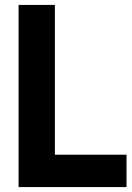

<svg xmlns="http://www.w3.org/2000/svg" viewBox="-20 -760 536 780"><path d="M55.5 0V-740H203V-131.5H494V0Z"/></svg>

Font: Encode Sans Condensed Condensed
Style: Bold
Weight: 700
Width: 3
Designer: Multiple Designers
Foundry: Impallari Type
Version: Version 3.000; ttfautohint (v1.8.3) -l 8 -r 50 -G 200 -x 14 